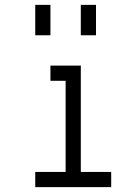

<svg xmlns="http://www.w3.org/2000/svg" viewBox="-20 -770 540 790"><path d="M437.5 0V-62.5H312.5V-500H187.5V-437.5H250Q250 -437.5 250 -62.5H125V0ZM125 -750Q125 -750 125 -625H187.5Q187.5 -625 187.5 -750ZM312.5 -750Q312.5 -750 312.5 -625H375Q375 -625 375 -750Z"/></svg>

Font: Unifont
Style: Regular
Weight: 500
Version: Version 15.1.04